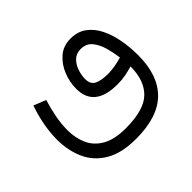

<svg xmlns="http://www.w3.org/2000/svg" viewBox="-134 -551 952 952"><g transform="rotate(-45 342.5 -75.0)"><path d="M333 215.8Q232.4 215.8 170.7 179.4Q108.9 143.1 80.6 80.8Q52.2 18.6 52.2 -59.1Q52.2 -108.4 62 -160.2Q71.8 -211.9 89.4 -261.7L153.8 -235.8Q140.1 -191.9 131.1 -145.8Q122.1 -99.6 122.1 -56.2Q122.1 1 142.8 45.9Q163.6 90.8 210 116.7Q256.3 142.6 333 142.6Q461.9 142.6 514.4 91.1Q566.9 39.6 566.9 -58.1Q540.5 -50.3 515.4 -45.4Q490.2 -40.5 458.5 -40.5Q297.9 -40.5 297.9 -169.9Q297.9 -216.3 315.9 -261.5Q334 -306.6 368.7 -336.4Q403.3 -366.2 453.6 -366.2Q503.9 -366.2 538.3 -340.6Q572.8 -314.9 593.8 -272Q614.7 -229 624 -176.8Q633.3 -124.5 633.3 -70.8Q633.3 70.3 559.1 143.1Q484.9 215.8 333 215.8ZM461.9 -110.4Q487.3 -110.4 512.2 -115Q537.1 -119.6 561 -126.5Q556.6 -162.6 545.9 -201.4Q535.2 -240.2 513.4 -267.1Q491.7 -293.9 453.1 -293.9Q421.4 -293.9 401.6 -274.4Q381.8 -254.9 372.6 -226.8Q363.3 -198.7 363.3 -173.3Q363.3 -135.7 389.6 -123Q416 -110.4 461.9 -110.4Z"/></g></svg>

Font: Vazirmatn UI FD Light
Style: Regular
Weight: 300
Designer: Saber Rastikerdar
Foundry: Saber Rastikerdar
Version: Version 33.003